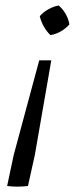

<svg xmlns="http://www.w3.org/2000/svg" viewBox="-20 -507 308 700"><path d="M6 171 30 58 123 -287H167L107 58L82 171Q44 176 6 171ZM164 -379Q151 -391 140.5 -409Q130 -427 125 -448Q138 -463 157 -473.5Q176 -484 194 -487Q210 -473 220 -455Q230 -437 233 -418Q220 -403 201.5 -392.5Q183 -382 164 -379Z"/></svg>

Font: Piazzolla 24pt
Style: Italic
Weight: 400
Italic angle: -11.3°
Designer: Juan Pablo del Peral
Foundry: Huerta Tipografica
Version: Version 2.005